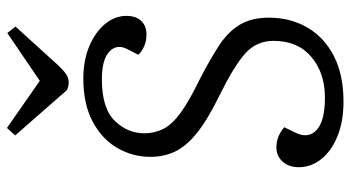

<svg xmlns="http://www.w3.org/2000/svg" viewBox="-242 -726 983 538"><g transform="rotate(-90 249.0 -457.5)"><path d="M468 -195Q468 -135 440.5 -87.5Q413 -40 360.5 -13Q308 14 233 14Q177 14 135.5 -3Q94 -20 71.5 -48.5Q49 -77 49 -111Q49 -140 65 -157Q81 -174 104 -174Q136 -174 161 -152L146 -121Q128 -85 153 -61.5Q178 -38 244 -38Q313 -38 358 -76Q403 -114 403 -182Q403 -230 367.5 -261.5Q332 -293 253 -332Q185 -365 147 -395Q109 -425 93.5 -456.5Q78 -488 78 -527Q78 -577 103 -620Q128 -663 177 -689Q226 -715 297 -715Q348 -715 387.5 -698.5Q427 -682 450 -654.5Q473 -627 473 -594Q473 -568 459 -553Q445 -538 421 -538Q403 -538 388 -544.5Q373 -551 364 -561L380 -592Q395 -621 373 -642Q351 -663 295 -663Q214 -663 179 -627Q144 -591 144 -544Q144 -515 156.5 -490.5Q169 -466 202 -442Q235 -418 297 -388Q351 -360 389.5 -335Q428 -310 448 -277Q468 -244 468 -195ZM138 -906 159 -929 291 -837 425 -928 443 -905 335 -786Q321 -771 310 -763.5Q299 -756 287 -756Q275 -756 265 -761Z"/></g></svg>

Font: Literata 12pt Light
Style: Italic
Weight: 300
Italic angle: -2°
Designer: Latin by Veronika Burian and Jose Scaglione. Greek by Irene Vlachou. Cyrillic by Vera Evstafieva
Foundry: TypeTogether
Version: Version 3.002